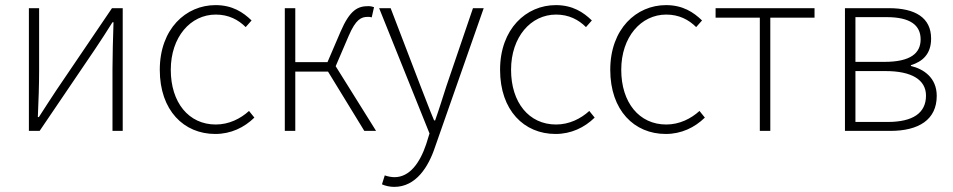

<svg xmlns="http://www.w3.org/2000/svg" viewBox="-20 -512 3727 751"><path d="M93 0H135L352 -320C372 -350 401 -394 420 -425H424C422 -360 420 -296 420 -243V0H460V-480H418L201 -160C181 -130 152 -85 132 -54H128C131 -119 133 -183 133 -236V-480H93Z M822 12C883 12 935 -13 975 -52L954 -78C921 -48 876 -25 824 -25C718 -25 648 -111 648 -239C648 -367 725 -455 824 -455C874 -455 912 -435 941 -406L964 -432C931 -464 889 -492 823 -492C707 -492 605 -399 605 -239C605 -80 699 12 822 12Z M1094 0H1135V-232H1263L1405 0H1451L1293 -253L1344 -372C1372 -437 1393 -446 1419 -446C1426 -446 1428 -446 1434 -444L1443 -484C1438 -486 1429 -488 1421 -488C1380 -488 1349 -474 1312 -388L1261 -269H1135V-480H1094Z M1522 219C1607 219 1656 141 1682 62L1872 -480H1830L1726 -175C1713 -135 1697 -83 1682 -41H1678C1660 -83 1641 -135 1625 -175L1508 -480H1463L1660 10L1647 52C1622 126 1582 181 1523 181C1511 181 1496 178 1485 174L1474 209C1487 215 1505 219 1522 219Z M2153 12C2214 12 2266 -13 2306 -52L2285 -78C2252 -48 2207 -25 2155 -25C2049 -25 1979 -111 1979 -239C1979 -367 2056 -455 2155 -455C2205 -455 2243 -435 2272 -406L2295 -432C2262 -464 2220 -492 2154 -492C2038 -492 1936 -399 1936 -239C1936 -80 2030 12 2153 12Z M2584 12C2645 12 2697 -13 2737 -52L2716 -78C2683 -48 2638 -25 2586 -25C2480 -25 2410 -111 2410 -239C2410 -367 2487 -455 2586 -455C2636 -455 2674 -435 2703 -406L2726 -432C2693 -464 2651 -492 2585 -492C2469 -492 2367 -399 2367 -239C2367 -80 2461 12 2584 12Z M2952 0H2993V-443H3166V-480H2779V-443H2952Z M3285 0H3462C3574 0 3644 -44 3644 -137C3644 -208 3593 -242 3543 -254V-257C3588 -271 3622 -300 3622 -361C3622 -443 3560 -480 3457 -480H3285ZM3326 -270V-445H3448C3541 -445 3581 -413 3581 -358C3581 -304 3542 -270 3439 -270ZM3326 -35V-234H3444C3546 -234 3602 -200 3602 -138C3602 -70 3551 -35 3452 -35Z"/></svg>

Font: Source Sans Pro Light
Style: Regular
Weight: 300
Designer: Paul D. Hunt
Foundry: Adobe Systems Incorporated
Version: Version 3.006;hotconv 1.0.111;makeotfexe 2.5.65597